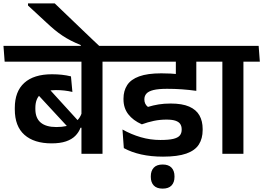

<svg xmlns="http://www.w3.org/2000/svg" viewBox="-42 -909 1556 1135"><path d="M564 -577H439.5V0H564ZM402 -544.5H661L654 -638H394.5ZM-14.5 -544.5H582.5L575.5 -638H-21.5ZM162.5 -370.5 378 -137.5 431.5 -182.5 226 -408ZM45.5 -262.5Q45.5 -162.5 102.5 -112Q159.5 -61.5 263 -61.5Q313.5 -61.5 348 -73.2Q382.5 -85 403.2 -106Q424 -127 434 -154H448L442.5 -246Q431 -204 394 -181Q357 -158 291 -158Q230 -158 198.5 -184.5Q167 -211 167 -265V-270.5Q167 -325 196.8 -350.8Q226.5 -376.5 288 -376.5Q314 -376.5 338.5 -373.8Q363 -371 386 -365.5L377.5 -457.5Q351.5 -464 324 -467Q296.5 -470 265 -470Q158 -470 101.8 -419.2Q45.5 -368.5 45.5 -271Z M123.5 -889V-876.5L231 -777Q257.5 -752 280.5 -733Q303.5 -714 326.8 -698.5Q350 -683 376.2 -669.5Q402.5 -656 435.5 -642.5V-618.5H549.5V-633Q534 -647.5 507.2 -672.8Q480.5 -698 448.5 -728.8Q416.5 -759.5 384.2 -790.5Q352 -821.5 325 -847.2Q298 -873 281.5 -889Z M954 -544.5H1207.5L1200.5 -638H946.5ZM1118 -577H998.5V-471.5L1118 -471ZM1217.5 -544.5 1210 -638H618.5L625.5 -544.5ZM997.5 -574.5V-401Q1005.5 -399.5 1022.2 -395.8Q1039 -392 1058.2 -387.8Q1077.5 -383.5 1094 -379.8Q1110.5 -376 1118.5 -374.5V-574.5ZM682 -143.5 690 -33.5Q734.5 -9 792.8 4Q851 17 921.5 17Q1008 17 1059.5 -1.2Q1111 -19.5 1133.5 -54.8Q1156 -90 1156 -140.5V-146.5Q1156 -193 1137 -226.8Q1118 -260.5 1076.5 -278.8Q1035 -297 967 -297Q928 -297 895.8 -291.8Q863.5 -286.5 832.5 -277Q822 -285 816.8 -295.8Q811.5 -306.5 811.5 -320V-322.5Q811.5 -342 823.8 -355.8Q836 -369.5 865.2 -376.8Q894.5 -384 946 -384Q990.5 -384 1033 -381Q1075.5 -378 1118.5 -372V-456Q1066.5 -465 1017 -470.2Q967.5 -475.5 911.5 -475.5Q830 -475.5 780.8 -457.5Q731.5 -439.5 709.8 -405.8Q688 -372 688 -326V-322Q688 -270.5 716.2 -233.8Q744.5 -197 796.5 -174Q831.5 -187 867.5 -194.5Q903.5 -202 942 -202Q977 -202 996.5 -195Q1016 -188 1024 -175.2Q1032 -162.5 1032 -145V-142Q1032 -121.5 1020.8 -108Q1009.5 -94.5 982.2 -88Q955 -81.5 906 -81.5Q846.5 -81.5 790 -98Q733.5 -114.5 682 -143.5ZM919.5 206Q954.5 206 972 187.5Q989.5 169 989.5 137Q989.5 136.5 989.5 135.2Q989.5 134 989.5 133Q989.5 101 972 82.2Q954.5 63.5 919.5 63.5Q884.5 63.5 867 82.2Q849.5 101 849.5 133Q849.5 133.5 849.5 135Q849.5 136.5 849.5 137Q849.5 169 867 187.5Q884.5 206 919.5 206Z M1397 0V-577H1272.5V0ZM1494 -544.5 1487 -638H1175L1183 -544.5Z"/></svg>

Font: Anek Devanagari SemiBold
Style: Regular
Weight: 600
Designer: Kailash Malviya (Devanagari) & Yesha Goshar (Latin)
Foundry: Ek Type
Version: Version 1.003